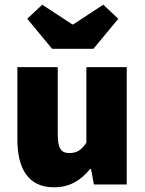

<svg xmlns="http://www.w3.org/2000/svg" viewBox="-20 -786 618 818"><path d="M210 12C278 12 324 -18 364 -66H368L380 0H520V-500H348V-178C326 -146 308 -134 276 -134C242 -134 226 -150 226 -214V-500H54V-192C54 -68 100 12 210 12ZM202 -578H378L484 -706L420 -766L292 -682H288L160 -766L96 -706Z"/></svg>

Font: Source Sans Pro Black
Style: Regular
Weight: 900
Designer: Paul D. Hunt
Foundry: Adobe Systems Incorporated
Version: Version 3.006;hotconv 1.0.111;makeotfexe 2.5.65597